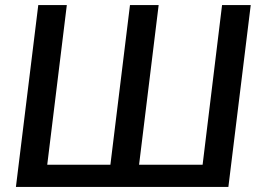

<svg xmlns="http://www.w3.org/2000/svg" viewBox="-20 -740 1042 760"><path d="M972.5 -720 884 0H43L131.5 -720H244.5L167 -88H417L494.5 -720H608L530.5 -88H782L859 -720Z"/></svg>

Font: Lato SemiBold
Style: Italic
Weight: 600
Italic angle: -7°
Designer: Lukasz Dziedzic with Adam Twardoch and Botio Nikoltchev
Foundry: tyPoland Lukasz Dziedzic
Version: Version 2.015; 2015-08-06; http://www.latofonts.com/